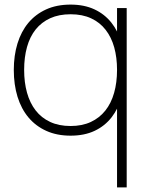

<svg xmlns="http://www.w3.org/2000/svg" viewBox="-20 -575 641 835"><path d="M531 240H489V-540H531ZM287 15Q227.5 15 181.5 -5.8Q135.5 -26.5 104 -64Q72.5 -101.5 56.2 -154.2Q40 -207 40 -271Q40 -333.5 56 -385.8Q72 -438 103.2 -475.5Q134.5 -513 180.5 -534Q226.5 -555 287 -555Q346 -555 390.2 -534.5Q434.5 -514 464.2 -476.8Q494 -439.5 509 -387.2Q524 -335 524 -271Q524 -208 509.5 -155.5Q495 -103 465.5 -65Q436 -27 391.5 -6Q347 15 287 15ZM287 -27Q337 -27 374.8 -44.5Q412.5 -62 438 -94Q463.5 -126 476.2 -171Q489 -216 489 -271Q489 -324.5 476.8 -368.8Q464.5 -413 439.5 -445.2Q414.5 -477.5 376.5 -495.2Q338.5 -513 287 -513Q236.5 -513 198.5 -495.8Q160.5 -478.5 135.2 -447Q110 -415.5 97.5 -370.8Q85 -326 85 -271Q85 -216.5 97.5 -171.8Q110 -127 135 -94.8Q160 -62.5 198 -44.8Q236 -27 287 -27Z"/></svg>

Font: Vela Sans GX ExtLt
Style: Regular
Weight: 200
Designer: Principal design: Mikhail Sharanda - project Manrope.
Design modification: Ravid Balaliev
Foundry: Mikhail Sharanda
Version: Version 1.001